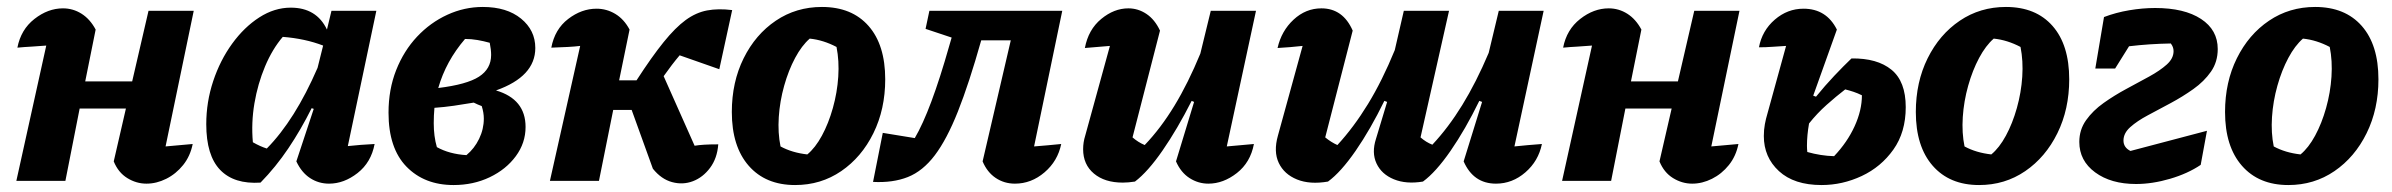

<svg xmlns="http://www.w3.org/2000/svg" viewBox="-20 -520 6876 552"><path d="M27 0 113 -389Q91 -387 71 -386Q51 -385 30 -383Q40 -435 79 -465.5Q118 -496 161 -496Q190 -496 214.5 -480.5Q239 -465 255 -435L225 -286H360L407 -489H537L456 -99Q476 -101 495 -102.5Q514 -104 534 -106Q527 -71 506.5 -45.5Q486 -20 458 -6Q430 8 401 8Q372 8 346 -8Q320 -24 307 -56L342 -208H209L168 0Z M729 5Q653 10 613 -31.5Q573 -73 573 -163Q573 -227 593 -287Q613 -347 647.5 -394.5Q682 -442 725.5 -470Q769 -498 816 -498Q890 -498 920 -435L933 -489H1062L980 -100Q998 -102 1017.5 -103.5Q1037 -105 1057 -106Q1047 -53 1008 -22.5Q969 8 926 8Q896 8 871.5 -8Q847 -24 832 -56L882 -207L876 -209Q845 -147 809 -93.5Q773 -40 729 5ZM707 -111Q728 -99 747 -93Q828 -175 893 -325L909 -389Q857 -409 793 -414Q763 -379 742 -329Q721 -279 711.5 -223Q702 -167 707 -111Z M1284 12Q1200 12 1148.5 -41Q1097 -94 1097 -196Q1097 -263 1119 -318.5Q1141 -374 1179 -414.5Q1217 -455 1266 -477.5Q1315 -500 1368 -500Q1437 -500 1478 -466.5Q1519 -433 1519 -382Q1519 -300 1406 -260Q1491 -235 1491 -155Q1491 -109 1463 -71Q1435 -33 1388 -10.5Q1341 12 1284 12ZM1392 -362Q1392 -377 1388 -397Q1370 -402 1352.5 -405Q1335 -408 1317 -408Q1262 -344 1240 -267Q1322 -277 1357 -299.5Q1392 -322 1392 -362ZM1227 -166Q1227 -128 1236 -97Q1272 -77 1321 -74Q1344 -93 1357.5 -121Q1371 -149 1371 -179Q1371 -196 1365 -215Q1354 -219 1342 -225Q1313 -220 1285 -216Q1257 -212 1229 -210Q1227 -188 1227 -166ZM1294 -58Q1296 -59 1298 -60Z M1561 0 1648 -388Q1632 -386 1612.5 -385Q1593 -384 1565 -383Q1575 -436 1613.5 -465.5Q1652 -495 1695 -495Q1724 -495 1749 -480Q1774 -465 1790 -435L1760 -289H1810Q1854 -357 1888 -399Q1922 -441 1951.5 -462.5Q1981 -484 2013 -490Q2045 -496 2085 -491L2048 -321L1934 -361Q1912 -335 1888 -301L1977 -101Q1989 -103 2005 -104Q2021 -105 2045 -105Q2042 -65 2021.5 -37.5Q2001 -10 1972 1Q1943 12 1912 3.5Q1881 -5 1857 -35L1796 -204H1743L1702 0Z M2266 12Q2181 12 2132.5 -43.5Q2084 -99 2084 -198Q2084 -284 2118 -352.5Q2152 -421 2210.5 -460.5Q2269 -500 2343 -500Q2429 -500 2477 -445.5Q2525 -391 2525 -292Q2525 -206 2491 -137Q2457 -68 2398.5 -28Q2340 12 2266 12ZM2301 -76Q2324 -95 2343 -130Q2362 -165 2374.5 -209.5Q2387 -254 2390 -299.5Q2393 -345 2385 -385Q2347 -405 2308 -409Q2285 -389 2266 -353.5Q2247 -318 2234.5 -273.5Q2222 -229 2219 -183.5Q2216 -138 2224 -99Q2257 -81 2301 -76Z M2490 3 2518 -138 2610 -123Q2656 -201 2709 -388L2716 -412L2641 -437L2652 -489H3034L2953 -99Q2992 -102 3031 -106Q3021 -57 2983 -24.5Q2945 8 2898 8Q2867 8 2842.5 -8.5Q2818 -25 2805 -56L2886 -404H2801Q2766 -280 2734 -199.5Q2702 -119 2667.5 -73.5Q2633 -28 2590 -11Q2547 6 2490 3Z M3361 -56 3413 -227 3406 -230Q3365 -149 3322.5 -87.5Q3280 -26 3243 2Q3224 5 3208 5Q3156 5 3125 -21Q3094 -47 3094 -91Q3094 -111 3100 -130L3171 -388Q3135 -385 3099 -382Q3109 -435 3146 -465.5Q3183 -496 3224 -496Q3252 -496 3276 -480Q3300 -464 3315 -432L3236 -125Q3252 -111 3271 -103Q3317 -151 3356.5 -216Q3396 -281 3431 -366L3461 -489H3591L3507 -99Q3527 -101 3546 -102.5Q3565 -104 3585 -106Q3575 -53 3536 -22.5Q3497 8 3454 8Q3425 8 3400 -8Q3375 -24 3361 -56Z M3798 2Q3746 11 3709 -4Q3672 -19 3656.5 -51.5Q3641 -84 3654 -130L3725 -388Q3707 -386 3689 -384.5Q3671 -383 3653 -382Q3664 -431 3699 -463.5Q3734 -496 3779 -496Q3841 -496 3869 -432L3790 -125Q3807 -111 3825 -103Q3872 -154 3913 -221Q3954 -288 3990 -376L4016 -489H4146L4064 -125Q4080 -111 4098 -104Q4144 -153 4184 -218Q4224 -283 4260 -368L4289 -489H4418L4334 -99Q4372 -103 4413 -106Q4403 -57 4365.5 -24.5Q4328 8 4281 8Q4216 8 4188 -56L4241 -227L4233 -230Q4193 -148 4150.5 -86.5Q4108 -25 4071 2Q4023 10 3987.5 -4.5Q3952 -19 3937.5 -50Q3923 -81 3936 -121L3968 -227L3960 -230Q3920 -148 3877.5 -86.5Q3835 -25 3798 2Z M4471 0 4557 -389Q4535 -387 4515 -386Q4495 -385 4474 -383Q4484 -435 4523 -465.5Q4562 -496 4605 -496Q4634 -496 4658.5 -480.5Q4683 -465 4699 -435L4669 -286H4804L4851 -489H4981L4900 -99Q4920 -101 4939 -102.5Q4958 -104 4978 -106Q4971 -71 4950.5 -45.5Q4930 -20 4902 -6Q4874 8 4845 8Q4816 8 4790 -8Q4764 -24 4751 -56L4786 -208H4653L4612 0Z M5217 12Q5138 12 5094.5 -28Q5051 -68 5051 -129Q5051 -147 5054 -163Q5057 -179 5061 -192L5115 -388Q5096 -387 5076.5 -385.5Q5057 -384 5037 -384Q5046 -432 5082.5 -463.5Q5119 -495 5165 -495Q5231 -495 5261 -435L5193 -245L5201 -242Q5227 -274 5253.5 -302Q5280 -330 5303 -352Q5377 -353 5418 -319.5Q5459 -286 5459 -212Q5459 -140 5423.5 -90Q5388 -40 5332.5 -14Q5277 12 5217 12ZM5175 -101Q5175 -92 5176 -83Q5215 -72 5253 -71Q5291 -111 5312 -157Q5333 -203 5333 -246Q5321 -252 5309 -256Q5297 -260 5285 -263Q5259 -243 5231.5 -218.5Q5204 -194 5181 -165Q5175 -131 5175 -101Z M5670 12Q5585 12 5536.5 -43.5Q5488 -99 5488 -198Q5488 -284 5522 -352.5Q5556 -421 5614.5 -460.5Q5673 -500 5747 -500Q5833 -500 5881 -445.5Q5929 -391 5929 -292Q5929 -206 5895 -137Q5861 -68 5802.5 -28Q5744 12 5670 12ZM5705 -76Q5728 -95 5747 -130Q5766 -165 5778.5 -209.5Q5791 -254 5794 -299.5Q5797 -345 5789 -385Q5751 -405 5712 -409Q5689 -389 5670 -353.5Q5651 -318 5638.5 -273.5Q5626 -229 5623 -183.5Q5620 -138 5628 -99Q5661 -81 5705 -76Z M6121 9Q6049 9 6003.5 -24.5Q5958 -58 5958 -112Q5958 -147 5977.5 -174.5Q5997 -202 6028 -224Q6059 -246 6093.5 -264.5Q6128 -283 6159 -300Q6190 -317 6209.5 -334.5Q6229 -352 6229 -373Q6229 -385 6221 -395Q6160 -394 6101 -387L6061 -323H6004L6029 -471Q6063 -484 6101.5 -490.5Q6140 -497 6176 -497Q6260 -497 6308 -465.5Q6356 -434 6356 -379Q6356 -342 6336.5 -314Q6317 -286 6286 -264Q6255 -242 6220.5 -223.5Q6186 -205 6155 -188.5Q6124 -172 6104.5 -154.5Q6085 -137 6085 -116Q6085 -96 6105 -86L6325 -144L6307 -46Q6270 -21 6219 -6Q6168 9 6121 9Z M6559 12Q6474 12 6425.5 -43.5Q6377 -99 6377 -198Q6377 -284 6411 -352.5Q6445 -421 6503.5 -460.5Q6562 -500 6636 -500Q6722 -500 6770 -445.5Q6818 -391 6818 -292Q6818 -206 6784 -137Q6750 -68 6691.5 -28Q6633 12 6559 12ZM6594 -76Q6617 -95 6636 -130Q6655 -165 6667.5 -209.5Q6680 -254 6683 -299.5Q6686 -345 6678 -385Q6640 -405 6601 -409Q6578 -389 6559 -353.5Q6540 -318 6527.5 -273.5Q6515 -229 6512 -183.5Q6509 -138 6517 -99Q6550 -81 6594 -76Z"/></svg>

Font: Piazzolla
Style: Bold Italic
Weight: 700
Italic angle: -11.3°
Designer: Juan Pablo del Peral
Foundry: Huerta Tipografica
Version: Version 1.330